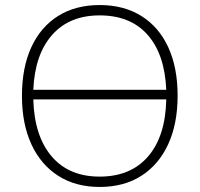

<svg xmlns="http://www.w3.org/2000/svg" viewBox="-20 -733 791 761"><path d="M375 8Q280 8 211 -36Q142 -80 104.5 -161Q67 -242 67 -353Q67 -465 104 -545.5Q141 -626 210 -669.5Q279 -713 375 -713Q471 -713 540.5 -669.5Q610 -626 647 -545.5Q684 -465 684 -354Q684 -242 646.5 -161Q609 -80 540 -36Q471 8 375 8ZM375 -672Q255 -672 186.5 -594.5Q118 -517 112 -377H639Q633 -518 565 -595Q497 -672 375 -672ZM375 -33Q498 -33 567 -113Q636 -193 639 -339H112Q116 -194 184.5 -113.5Q253 -33 375 -33Z"/></svg>

Font: Nunito Sans ExtraLight
Style: Regular
Weight: 200
Designer: Vernon Adams
Foundry: Vernon Adams
Version: Version 3.006; ttfautohint (v1.8.3)